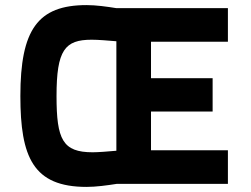

<svg xmlns="http://www.w3.org/2000/svg" viewBox="-20 -722 984 754"><path d="M875 0V-132H573V-284H815V-415H573V-558H875V-690H437C400 -696 357 -702 320 -702C128 -702 60 -605 60 -345C60 -105 110 12 320 12C357 12 401 6 439 0ZM344 -124C226 -124 202 -174 202 -345C202 -526 235 -566 340 -566C365 -566 402 -563 437 -560V-130C403 -127 366 -124 344 -124Z"/></svg>

Font: TitilliumText22L
Style: 999 wt
Weight: 900
Designer: Campivisivi
Foundry: Campivisivi
Version: 1.000